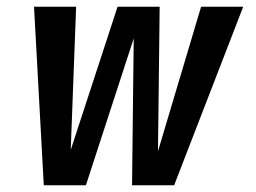

<svg xmlns="http://www.w3.org/2000/svg" viewBox="-20 -550 760 570"><path d="M110 0H235L377 -436L372 0H497L702 -530H577L449 -101L454 -530H329L190 -105L206 -530H81Z"/></svg>

Font: Iosevka Sparkle
Style: Bold Italic
Weight: 700
Italic angle: -9°
Designer: Belleve Invis
Foundry: Belleve Invis
Version: Version 4.5.0; ttfautohint (v1.8.3)